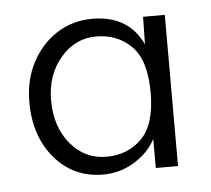

<svg xmlns="http://www.w3.org/2000/svg" viewBox="-35 -758 435 396"><g transform="rotate(-5 182.5 -560.0)"><path d="M164 -399Q103 -399 64 -444.5Q25 -490 25 -561Q25 -607 44 -643Q63 -679 95.5 -700Q128 -721 169 -721Q244 -721 273 -659L274 -716H319V-403H273V-463Q258 -435 228.5 -417Q199 -399 164 -399ZM174 -435Q218 -435 247 -464Q276 -493 276 -559Q276 -626 247 -655Q218 -684 174 -684Q130 -684 100 -648.5Q70 -613 70 -561Q70 -506 99.5 -470.5Q129 -435 174 -435Z"/></g></svg>

Font: Readex Pro ExtraLight
Style: Regular
Weight: 200
Designer: Bonnie Shaver-Troup, Thomas Jockin
Foundry: Lexend
Version: Version 1.203; ttfautohint (v1.8.3)